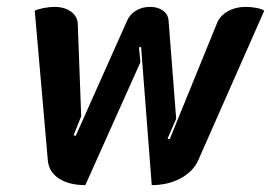

<svg xmlns="http://www.w3.org/2000/svg" viewBox="-20 -529 788 558"><path d="M119 -63 81 -498Q89 -502 106 -505.5Q123 -509 138 -509Q167 -509 186 -495.5Q205 -482 206 -460L216 -191L194 -136L200 -134L349 -468Q357 -487 375 -498Q393 -509 416 -509Q439 -509 454 -498Q469 -487 470 -468L492 -184L467 -126L473 -124L610 -460Q618 -482 641 -495.5Q664 -509 694 -509Q710 -509 725.5 -506Q741 -503 748 -498L556 -63Q541 -30 504.5 -10.5Q468 9 421 9L390 -393L384 -391L388 -348L228 9Q181 9 151.5 -10Q122 -29 119 -63Z"/></svg>

Font: K2D
Style: Bold Italic
Weight: 700
Italic angle: -10°
Designer: Katatrad Aksorn Co.,Ltd.
Foundry: Cadson Demak Co.,Ltd.
Version: Version 1.000; ttfautohint (v1.6)